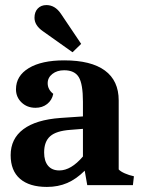

<svg xmlns="http://www.w3.org/2000/svg" viewBox="-20 -730 565 757"><path d="M22 -118Q22 -183 72 -220.5Q122 -258 219 -265L307 -271V-329Q307 -399 290.5 -426Q274 -453 233 -453Q205 -453 186.5 -438.5Q168 -424 168 -402Q168 -377 190 -360Q185 -335 166 -320Q147 -305 120 -305Q87 -305 65 -326Q43 -347 43 -378Q43 -431 93.5 -461.5Q144 -492 233 -492Q339 -492 393.5 -452Q448 -412 448 -334V-62Q455 -54 472 -46.5Q489 -39 508 -35L504 0H324L314 -57Q281 -24 245 -8.5Q209 7 165 7Q96 7 59 -25Q22 -57 22 -118ZM307 -113V-222L257 -218Q202 -214 178 -193Q154 -172 154 -129Q154 -95 169.5 -76.5Q185 -58 214 -58Q260 -58 307 -113ZM116 -660Q116 -683 129 -696.5Q142 -710 163 -710Q197 -710 220 -676L300 -557L266 -524L149 -607Q116 -630 116 -660Z"/></svg>

Font: Caladea
Style: Bold
Weight: 700
Designer: Carolina Giovagnoli and Andres Torresi
Foundry: Carolina Giovagnoli & Andres Torresi
Version: Version 1.001